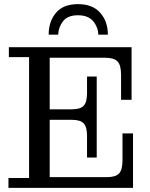

<svg xmlns="http://www.w3.org/2000/svg" viewBox="-20 -911 729 931"><path d="M216 -743Q216 -807 251.5 -849Q287 -891 358 -891Q429 -891 466 -849Q503 -807 503 -743H457Q455 -781 431 -809Q407 -837 358 -837Q309 -837 286.5 -809Q264 -781 262 -743ZM21 0V-48H121V-634H23V-682H618V-427H567V-548Q567 -595 550 -613Q533 -631 489 -631H221V-381H329Q370 -381 386 -398.5Q402 -416 402 -459V-540H449V-147H402V-252Q402 -295 386 -312.5Q370 -330 329 -330H221V-52H497Q541 -52 557.5 -70Q574 -88 574 -134V-264H625V0Z"/></svg>

Font: Montagu Slab 144pt
Style: Regular
Weight: 400
Designer: Florian Karsten
Foundry: Florian Karsten
Version: Version 1.000; ttfautohint (v1.8.3)